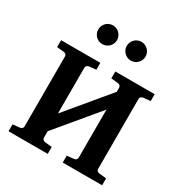

<svg xmlns="http://www.w3.org/2000/svg" viewBox="-207 -1071 1163 1225"><g transform="rotate(30 375.0 -459.0)"><path d="M430.2 0V-50.8L481 -56.2Q490.2 -57.1 496.6 -62.7Q502.9 -68.4 502.9 -78.1V-432.1L247.1 -125V-78.1Q247.1 -68.4 253.9 -62.7Q260.7 -57.1 269 -56.2L319.8 -50.8V0H30.8V-50.8L82 -56.2Q91.3 -57.1 97.7 -62.7Q104 -68.4 104 -78.1V-592.8Q104 -602.5 97.7 -608.4Q91.3 -614.3 82 -615.2L30.8 -620.1V-670.9H319.8V-620.1L269 -615.2Q260.7 -614.3 253.9 -608.4Q247.1 -602.5 247.1 -592.8V-255.9L502.9 -563V-592.8Q502.9 -602.5 496.6 -608.4Q490.2 -614.3 481 -615.2L430.2 -620.1V-670.9H720.2V-620.1L668 -615.2Q659.7 -614.3 652.8 -608.4Q646 -602.5 646 -592.8V-78.1Q646 -68.4 652.8 -62.7Q659.7 -57.1 668 -56.2L720.2 -50.8V0ZM339.8 -849.1Q339.8 -835 334.5 -822.5Q329.1 -810.1 319.6 -800.5Q310.1 -791 297.4 -785.6Q284.7 -780.3 270.5 -780.3Q256.3 -780.3 243.7 -785.6Q231 -791 221.7 -800.5Q212.4 -810.1 207 -822.5Q201.7 -835 201.7 -849.1Q201.7 -863.3 207 -876Q212.4 -888.7 221.7 -898.2Q231 -907.7 243.7 -913.1Q256.3 -918.5 270.5 -918.5Q284.7 -918.5 297.4 -913.1Q310.1 -907.7 319.6 -898.2Q329.1 -888.7 334.5 -876Q339.8 -863.3 339.8 -849.1ZM549.8 -849.1Q549.8 -835 544.4 -822.5Q539.1 -810.1 529.5 -800.5Q520 -791 507.3 -785.6Q494.6 -780.3 480.5 -780.3Q466.3 -780.3 453.9 -785.6Q441.4 -791 431.9 -800.5Q422.4 -810.1 417 -822.5Q411.6 -835 411.6 -849.1Q411.6 -863.3 417 -876Q422.4 -888.7 431.9 -898.2Q441.4 -907.7 453.9 -913.1Q466.3 -918.5 480.5 -918.5Q494.6 -918.5 507.3 -913.1Q520 -907.7 529.5 -898.2Q539.1 -888.7 544.4 -876Q549.8 -863.3 549.8 -849.1Z"/></g></svg>

Font: Charis SIL CyrE
Style: Bold
Weight: 700
Foundry: SIL International
Version: Version 5.000